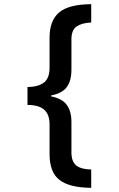

<svg xmlns="http://www.w3.org/2000/svg" viewBox="-20 -739 570 922"><path d="M418 163Q313 162 265.5 125Q218 88 218 1V-142Q218 -189 192.5 -212Q167 -235 112 -235V-321Q165 -322 191.5 -343Q218 -364 218 -414V-558Q218 -640 263.5 -679Q309 -718 418 -719V-631Q373 -629 348 -612Q323 -595 323 -550V-405Q323 -350 300 -320Q277 -290 226 -281V-276Q278 -266 300.5 -235.5Q323 -205 323 -153V-7Q323 36 345.5 55Q368 74 418 75Z"/></svg>

Font: Noto Sans Mono Condensed SemiBold
Style: Regular
Weight: 600
Width: 3
Designer: Monotype Design Team
Foundry: Monotype Imaging Inc.
Version: Version 2.014